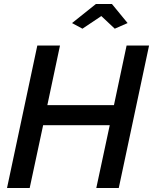

<svg xmlns="http://www.w3.org/2000/svg" viewBox="-20 -937 763 957"><path d="M339 -822 391 -794 485 -857 552 -794 616 -822 538 -917H458ZM166 -710 15 0H128L195 -313H527L460 0H572L723 -710H611L548 -413H216L279 -710Z"/></svg>

Font: FIGSv2-sans-serif SmBold Italic
Style: Regular
Weight: 600
Italic angle: -12°
Designer: Matt McInerney, Pablo Impallari, Rodrigo Fuenzalida
Foundry: Matt McInerney, Pablo Impallari, Rodrigo Fuenzalida
Version: Version 4.020;hotconv 1.0.109;makeotfexe 2.5.65596